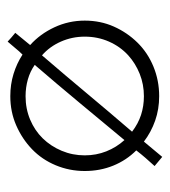

<svg xmlns="http://www.w3.org/2000/svg" viewBox="9 -439 445 503"><g transform="rotate(-90 231.5 -187.5)"><path d="M112 -33Q102 -21 92 -9Q82 3 72 15Q66 10 60 5Q54 0 48 -5Q59 -17 69 -28.5Q79 -40 89 -53Q63 -79 49 -113.5Q35 -148 35 -188Q35 -228 50 -264Q65 -300 92 -326Q119 -352 154.5 -367.5Q190 -383 231 -383Q262 -383 289.5 -374.5Q317 -366 340 -351Q349 -360 357 -370Q365 -380 374 -390Q379 -385 385 -380Q391 -375 397 -370Q389 -360 381 -350.5Q373 -341 365 -331Q394 -305 411.5 -267.5Q429 -230 429 -188Q429 -147 413.5 -112Q398 -77 371.5 -50Q345 -23 308.5 -8Q272 7 231 7Q197 7 167 -3.5Q137 -14 112 -33ZM138 -64Q159 -48 182 -40.5Q205 -33 231 -33Q262 -33 289.5 -44Q317 -55 338 -74Q361 -95 374 -124.5Q387 -154 387 -188Q387 -221 374 -250.5Q361 -280 338 -300Q283 -236 238 -182Q193 -128 138 -64ZM76 -188Q76 -158 86.5 -131.5Q97 -105 116 -84Q165 -143 214 -202Q263 -261 313 -319Q296 -331 275 -337Q254 -343 231 -343Q198 -343 169.5 -331Q141 -319 120.5 -298Q100 -277 88 -248.5Q76 -220 76 -188Z"/></g></svg>

Font: Josefin Slab
Style: Regular
Weight: 400
Designer: Santiago Orozco
Foundry: Typemade
Version: Version 2.000